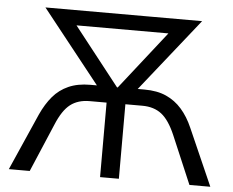

<svg xmlns="http://www.w3.org/2000/svg" viewBox="-51 -765 1000 824"><g transform="rotate(5 449.5 -352.5)"><path d="M16 0 124 -245Q145 -291 172.5 -323.5Q200 -356 239.5 -373.5Q279 -391 333 -391H391L381 -366L112 -705H787L518 -367L508 -391H566Q621 -391 660 -373.5Q699 -356 727.5 -323.5Q756 -291 776 -245L884 0H794L706 -207Q679 -270 646 -295.5Q613 -321 563 -321H490V0H409V-321H336Q286 -321 253 -295.5Q220 -270 194 -207L106 0ZM448 -390H451L675 -675L677 -640H222L224 -675Z"/></g></svg>

Font: Nunito Sans 10pt SemiCondensed
Style: Regular
Weight: 400
Width: 4
Designer: Vernon Adams
Foundry: Vernon Adams
Version: Version 3.101;gftools[0.9.27]